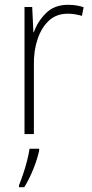

<svg xmlns="http://www.w3.org/2000/svg" viewBox="-20 -558 382 799"><path d="M263 -538Q299 -538 328 -528L321 -492Q307 -496 292.5 -498.5Q278 -501 262 -501Q215 -501 184 -472.5Q153 -444 136.5 -395.5Q120 -347 121 -288V0H82V-529H114L119 -424H121Q136 -468 171 -503Q206 -538 263 -538ZM143 69Q135 105 118.5 146Q102 187 81 221H59V213Q66 196 75.5 168.5Q85 141 92.5 111.5Q100 82 103 61H143Z"/></svg>

Font: Noto Sans Gujarati SemiCondensed ExtraLight
Style: Regular
Weight: 200
Width: 4
Designer: Jelle Bosma - Monotype Design Team, Universal Thirst
Foundry: Monotype Imaging Inc.
Version: Version 2.106; ttfautohint (v1.8.4.7-5d5b)